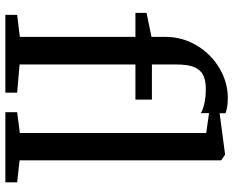

<svg xmlns="http://www.w3.org/2000/svg" viewBox="-97 -773 870 716"><g transform="rotate(90 338.0 -415.0)"><path d="M578 -53 660 -44V0H398.5V-44L476 -54V-749L402 -759.5V-728.5Q392 -736 367.5 -741.8Q343 -747.5 312 -747.5Q279 -747.5 259.2 -737.2Q239.5 -727 230 -703.5Q220.5 -680 220.5 -639V-546.5H351.5V-485H220.5V-53L325.5 -44V0H35.5V-44L117.5 -54V-485H28V-526.5L117.5 -545V-596Q117.5 -660.5 149.8 -714Q182 -767.5 234.5 -798.5Q287 -829.5 345 -829.5Q380 -829.5 402.5 -821V-799L553 -819H557.5L578 -804.5Z"/></g></svg>

Font: Merriweather 12pt
Style: Regular
Weight: 400
Designer: Eben Sorkin
Foundry: Eben Sorkin
Version: Version 2.100